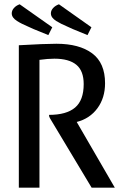

<svg xmlns="http://www.w3.org/2000/svg" viewBox="-20 -866 550 886"><path d="M70.8 -846.2 221.2 -740.2 203.1 -704.1 134.8 -731.9Q127.4 -735.4 109.9 -743.2Q92.3 -751 81.8 -756.1Q71.3 -761.2 58.8 -769Q46.4 -776.9 40.3 -785.6Q34.2 -794.4 34.2 -804.2Q34.2 -817.4 44.2 -828.9Q54.2 -840.3 70.8 -846.2ZM252 -846.2 401.9 -740.2 383.8 -704.1 315.9 -731.9Q308.6 -735.4 291 -743.2Q273.4 -751 262.9 -756.1Q252.4 -761.2 239.7 -769Q227.1 -776.9 220.9 -785.6Q214.8 -794.4 214.8 -804.2Q214.8 -817.4 225.1 -828.9Q235.4 -840.3 252 -846.2ZM464.8 -481.9Q464.8 -414.1 429.4 -366.2Q394 -318.4 334 -303.2L509.8 0H402.8L210.9 -319.8Q206.1 -327.1 206.1 -335.9Q286.6 -335.9 326.4 -369.6Q366.2 -403.3 366.2 -478Q366.2 -539.1 332.3 -567.1Q298.3 -595.2 231 -595.2Q200.7 -595.2 162.1 -589.8V0H66.9V-657.2Q187.5 -664.1 240.2 -664.1Q345.7 -664.1 405.3 -619.9Q464.8 -575.7 464.8 -481.9Z"/></svg>

Font: Sansita Light
Style: Regular
Weight: 300
Designer: Pablo Cosgaya
Foundry: Omnibus-Type
Version: Version 1.006;hotconv 1.0.109;makeotfexe 2.5.65596